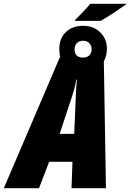

<svg xmlns="http://www.w3.org/2000/svg" viewBox="-78 -984 680 1004"><path d="M315 -880 330 -895Q374 -939 394 -964H582L581 -961Q559 -945 519 -918.5Q479 -892 449 -875H314ZM236 -687Q232 -711 232 -727Q232 -783 266 -816Q300 -849 357 -849Q411 -849 446 -815Q481 -781 481 -729Q481 -693 465 -663L476 0H296L301 -138H179L126 0H-58ZM401 -726Q401 -746 389 -758.5Q377 -771 357 -771Q336 -771 324 -758.5Q312 -746 312 -726Q312 -683 357 -683Q377 -683 389 -694.5Q401 -706 401 -726ZM310 -284 318 -469Q320 -530 324 -568H321Q314 -525 296 -472L234 -284Z"/></svg>

Font: Noto Sans UI CondBlack
Style: Italic
Weight: 900
Width: 3
Italic angle: -12°
Designer: Monotype Design Team
Foundry: Monotype Imaging Inc.
Version: Version 1.001